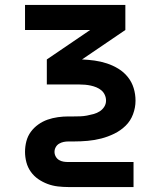

<svg xmlns="http://www.w3.org/2000/svg" viewBox="-20 -540 640 775"><path d="M256 215Q235 215 213.5 212.5Q192 210 172 202.5Q152 195 134.5 183Q117 171 104.5 153.5Q92 136 86.5 115Q81 94 81 73Q81 51 86.5 30Q92 9 104.5 -8Q117 -25 134.5 -37.5Q152 -50 172 -57Q192 -64 213.5 -67Q235 -70 256 -70H278Q291 -70 304.5 -70.5Q318 -71 331 -73.5Q344 -76 357 -79.5Q370 -83 381.5 -90Q393 -97 400.5 -108.5Q408 -120 408 -134Q408 -134 408 -134Q408 -134 408 -134Q408 -146 403 -157Q398 -168 389 -175.5Q380 -183 369 -187.5Q358 -192 346.5 -194.5Q335 -197 323.5 -198Q312 -199 300 -199H169V-300L344 -419H81V-520H486V-419L311 -300Q337 -299 362 -295.5Q387 -292 411.5 -284Q436 -276 458 -262.5Q480 -249 496 -229Q512 -209 519.5 -184.5Q527 -160 527 -134H468H527Q527 -134 527 -134Q527 -134 527 -134V-133Q527 -106 517 -79Q507 -52 487 -32.5Q467 -13 441.5 -0.5Q416 12 389 19Q362 26 334 28.5Q306 31 278 31H256Q246 31 236.5 33Q227 35 218.5 40Q210 45 205 54Q200 63 200 73Q200 83 205 92Q210 101 218.5 106Q227 111 236.5 112.5Q246 114 256 114H519V215Z"/></svg>

Font: Iosevka SS04 Extended
Style: Bold
Weight: 700
Width: 7
Monospace: yes
Designer: Belleve Invis
Foundry: Belleve Invis
Version: Version 19.0.0; ttfautohint (v1.8.4)